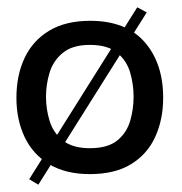

<svg xmlns="http://www.w3.org/2000/svg" viewBox="-20 -467 498 526"><path d="M60 24 356 -447 382 -433 85 39ZM226 10Q160 10 115 -17Q70 -44 47.5 -91.5Q25 -139 25 -199Q25 -261 47.5 -308.5Q70 -356 115 -383Q160 -410 227 -410Q325 -410 376 -352Q427 -294 427 -199Q427 -140 405.5 -92.5Q384 -45 339.5 -17.5Q295 10 226 10ZM226 -61Q275 -61 301 -82Q327 -103 336.5 -135.5Q346 -168 346 -202Q346 -236 336.5 -268.5Q327 -301 301 -322.5Q275 -344 226 -344Q179 -344 152.5 -322.5Q126 -301 116 -268.5Q106 -236 106 -202Q106 -168 116 -135.5Q126 -103 152.5 -82Q179 -61 226 -61Z"/></svg>

Font: Darker Grotesque SemiBold
Style: Regular
Weight: 600
Designer: Gabriel Lam
Foundry: TypeRant
Version: Version 1.000;gftools[0.9.28]